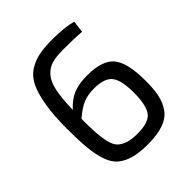

<svg xmlns="http://www.w3.org/2000/svg" viewBox="-197 -828 966 966"><g transform="rotate(-45 286.0 -345.0)"><path d="M473 -687 465 -623Q421 -627 334 -627Q283 -627 252.5 -618Q222 -609 199 -582.5Q176 -556 166 -507.5Q156 -459 154 -378Q190 -418 229.5 -434Q269 -450 328 -450Q436 -450 476.5 -400Q517 -350 517 -223Q517 -165 509 -125.5Q501 -86 478.5 -53Q456 -20 411.5 -4Q367 12 299 12Q239 12 199.5 1Q160 -10 133 -32Q106 -54 91.5 -96Q77 -138 71.5 -192Q66 -246 66 -328Q66 -425 77 -491.5Q88 -558 107.5 -599.5Q127 -641 161.5 -663.5Q196 -686 235.5 -694Q275 -702 334 -702Q417 -702 473 -687ZM300 -63Q383 -63 408 -100Q433 -137 433 -223Q433 -310 406.5 -344.5Q380 -379 305 -379Q262 -379 228.5 -365.5Q195 -352 153 -315Q153 -251 155.5 -214Q158 -177 166 -144Q174 -111 190.5 -95.5Q207 -80 233 -71.5Q259 -63 300 -63Z"/></g></svg>

Font: Exo 2.0
Style: Regular
Weight: 400
Designer: Natanael Gama
Version: Version 1.001;PS 001.001;hotconv 1.0.70;makeotf.lib2.5.58329